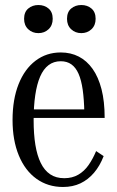

<svg xmlns="http://www.w3.org/2000/svg" viewBox="-20 -735 466 765"><path d="M190 -660Q190 -634 173.5 -618.5Q157 -603 133 -603Q109 -603 92.5 -618.5Q76 -634 76 -660Q76 -687 92.5 -701Q109 -715 133 -715Q157 -715 173.5 -701Q190 -687 190 -660ZM361 -660Q361 -634 344.5 -618.5Q328 -603 304 -603Q280 -603 263.5 -618.5Q247 -634 247 -660Q247 -687 263.5 -701Q280 -715 304 -715Q328 -715 344.5 -701Q361 -687 361 -660ZM114 -256Q114 -200 121 -157.5Q128 -115 142.5 -85.5Q157 -56 180 -40.5Q203 -25 236 -25Q268 -25 292 -39Q316 -53 333 -77.5Q350 -102 363 -133L393 -113Q378 -74 354.5 -46.5Q331 -19 300.5 -4.5Q270 10 231 10Q171 10 125.5 -22.5Q80 -55 55 -115.5Q30 -176 30 -257Q30 -339 54 -399.5Q78 -460 121.5 -493Q165 -526 222 -526Q262 -526 294 -509.5Q326 -493 349 -460.5Q372 -428 384.5 -379.5Q397 -331 397 -265H93V-299H336L316 -287Q315 -339 309.5 -377.5Q304 -416 293 -441Q282 -466 264.5 -478.5Q247 -491 222 -491Q194 -491 173.5 -475.5Q153 -460 140 -430Q127 -400 120.5 -356Q114 -312 114 -256Z"/></svg>

Font: Roboto Serif 120pt ExtraCondensed
Style: Regular
Weight: 400
Width: 2
Designer: Greg Gazdowicz
Foundry: Commercial Type
Version: Version 1.008